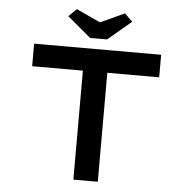

<svg xmlns="http://www.w3.org/2000/svg" viewBox="-59 -960 993 1018"><g transform="rotate(5 437.0 -451.0)"><path d="M369 0V-580H99V-700H775V-580H499V0ZM392 -756 267 -861 309 -902 452 -836H422L565 -902L607 -861L482 -756Z"/></g></svg>

Font: Lexend Zetta Medium
Style: Regular
Weight: 500
Designer: Bonnie Shaver-Troup, Thomas Jockin
Foundry: Lexend
Version: Version 1.007